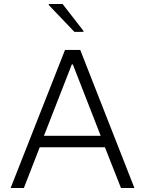

<svg xmlns="http://www.w3.org/2000/svg" viewBox="-20 -937 723 957"><path d="M33 0 304 -688H380L650 0H583L503 -203H178L99 0ZM199 -260H482L343 -616H338ZM351 -778 223 -912V-917H292L396 -783V-778Z"/></svg>

Font: Saira Thin Light
Style: Regular
Weight: 300
Version: Version 1.101